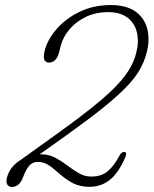

<svg xmlns="http://www.w3.org/2000/svg" viewBox="-20 -729 607 759"><path d="M8 -28.5Q19.5 -71 62 -97L213 -205.5Q314.5 -278.5 377 -331.2Q439.5 -384 472.5 -427.5Q505.5 -471 517.5 -516Q530 -561 521.8 -598.5Q513.5 -636 485 -658.5Q456.5 -681 407.5 -681Q357.5 -681 318.5 -661.8Q279.5 -642.5 254.5 -612.8Q229.5 -583 221 -551L213 -520Q207.5 -500 197 -490.8Q186.5 -481.5 174.5 -481.5Q144 -481.5 157.5 -532Q169.5 -575.5 205.5 -616.2Q241.5 -657 296 -683Q350.5 -709 418 -709Q481 -709 516.8 -682.5Q552.5 -656 562.8 -612.5Q573 -569 559 -518Q550 -484 531.8 -452.2Q513.5 -420.5 478.8 -384.5Q444 -348.5 386.5 -302.2Q329 -256 241.5 -193.5L137 -119Q140.5 -119 144 -119Q173 -119 198 -105.8Q223 -92.5 246 -75Q269 -57.5 292 -44.2Q315 -31 340.5 -31Q381 -31 406 -52.2Q431 -73.5 452.5 -114Q461.5 -130.5 473 -128Q483 -125.5 475.5 -107.5Q448.5 -45.5 414.2 -18Q380 9.5 333.5 9.5Q296.5 9.5 269 -4.5Q241.5 -18.5 210.5 -46Q185.5 -68.5 167.8 -78.8Q150 -89 129 -89Q107.5 -89 94.2 -72.5Q81 -56 71 -28Q57 10 26.5 10Q15 10 8.8 0.5Q2.5 -9 8 -28.5Z"/></svg>

Font: Fraunces 9pt SuperSoft Thin
Style: Italic
Weight: 100
Italic angle: -16°
Version: Version 1.000;[0bf87f6ff]